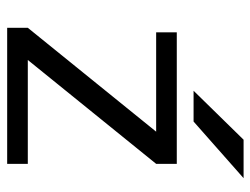

<svg xmlns="http://www.w3.org/2000/svg" viewBox="-104 -612 716 549"><g transform="rotate(90 254.5 -338.0)"><path d="M490 -676 328 -533H240L380 -676ZM73 -426V-485H449V-426L152 -59H449V0H60V-59L357 -426Z"/></g></svg>

Font: Sarpanch
Style: Regular
Weight: 400
Designer: Manushi Parikh (Devanagari and Latin), Jyotish Sonowal (Devanagari)
Foundry: Indian Type Foundry
Version: Version 2.004;PS 1.0;hotconv 1.0.78;makeotf.lib2.5.61930; tt